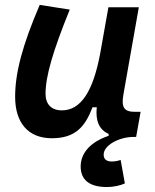

<svg xmlns="http://www.w3.org/2000/svg" viewBox="-20 -547 626 774"><path d="M411.1 207C436.5 207 464.4 201.2 483.4 192.4L466.3 97.7C455.6 101.6 442.9 104 430.2 104C409.2 104 397.9 94.7 397.9 76.2C397.9 39.1 459 4.9 519.5 4.9H528.8L546.9 -96.2H524.4C480 -96.2 468.3 -113.8 477.5 -166L539.6 -517.6H417L382.8 -325.2V-325.7C355 -181.2 307.1 -102.1 229.5 -102.1C187.5 -102.1 163.6 -126.5 163.6 -168.9C163.6 -239.7 193.4 -341.3 261.2 -508.3L140.1 -527.3C70.3 -364.3 41 -253.4 41 -156.7C41 -50.8 94.7 10.3 189 10.3C284.2 10.3 323.2 -36.6 353 -114.7H370.1C364.3 -59.6 379.9 -23.9 418 -7.3V0.5C342.3 25.9 305.2 71.8 305.2 124C305.2 178.7 341.3 207 411.1 207Z"/></svg>

Font: Cascadia Code SemiBold
Style: Italic
Weight: 600
Italic angle: -10°
Monospace: yes
Designer: Aaron Bell
Foundry: Saja Typeworks
Version: Version 2404.023